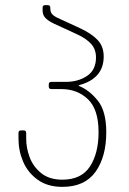

<svg xmlns="http://www.w3.org/2000/svg" viewBox="-20 -720 503 748"><path d="M52 -180V-202Q52 -212 62 -212H72Q82 -212 82 -202V-180Q82 -144 95.5 -107.5Q109 -71 140.5 -45.5Q172 -20 223 -20Q297 -20 330.5 -71.5Q364 -123 364 -205Q364 -294 322.5 -333.5Q281 -373 219 -373H180Q170 -373 170 -383V-391Q170 -401 180 -401H236Q285 -401 319.5 -424.5Q354 -448 354 -496Q354 -528 335 -549Q316 -570 279 -587L190 -628Q167 -639 156.5 -650.5Q146 -662 146 -679V-690Q146 -700 156 -700H166Q176 -700 176 -690V-687Q176 -675 181.5 -667Q187 -659 203 -651L292 -610Q337 -589 360.5 -564Q384 -539 384 -500Q384 -415 291 -389Q283 -387 288 -385Q328 -369 361 -328Q394 -287 394 -205Q394 -109 352 -50.5Q310 8 223 8Q165 8 126.5 -20Q88 -48 70 -90.5Q52 -133 52 -180Z"/></svg>

Font: Barlow GEO Thin
Style: Regular
Weight: 100
Designer: Jeremy Tribby
Foundry: Tribby Type
Version: Version 1.408